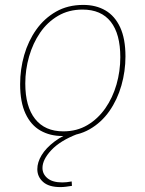

<svg xmlns="http://www.w3.org/2000/svg" viewBox="-20 -548 592 782"><path d="M319 -528Q371 -528 409.5 -505.5Q448 -483 469.5 -436.5Q491 -390 491 -318Q491 -258 474.5 -200Q458 -142 425.5 -95.5Q393 -49 345 -21.5Q297 6 234 6Q184 6 145 -16Q106 -38 84 -85Q62 -132 62 -205Q62 -266 78.5 -323.5Q95 -381 127.5 -427Q160 -473 208 -500.5Q256 -528 319 -528ZM316 -509Q260 -509 216.5 -483.5Q173 -458 143.5 -415Q114 -372 98.5 -318Q83 -264 83 -208Q83 -114 123 -63.5Q163 -13 238 -13Q293 -13 336 -38.5Q379 -64 409 -107Q439 -150 454.5 -204Q470 -258 470 -315Q470 -410 431 -459.5Q392 -509 316 -509ZM226 214Q179 214 155.5 193Q132 172 132 141Q132 113 149.5 84Q167 55 202 28.5Q237 2 288 -16L295 -2Q225 25 189 63.5Q153 102 153 136Q153 161 173.5 178Q194 195 234 195Q242 195 252 194Q262 193 272 191L273 209Q260 211 248.5 212.5Q237 214 226 214Z"/></svg>

Font: Bitter Thin
Style: Italic
Weight: 100
Italic angle: -9°
Designer: Sol Matas, and Bitter project Authors
Foundry: Sol Matas
Version: Version 2.002